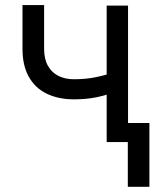

<svg xmlns="http://www.w3.org/2000/svg" viewBox="-20 -552 634 746"><path d="M477.5 0H394.5V-530.3H477.5ZM267.6 -166Q207 -166 161.6 -188Q116.2 -210 91.8 -253.9Q67.4 -297.9 67.4 -361.3V-532.2H151.4V-361.3Q151.4 -322.3 166.5 -295.9Q181.6 -269.5 207.5 -256.8Q233.4 -244.1 267.6 -244.1Q315.4 -244.1 356.4 -252.9Q397.5 -261.7 444.3 -278.3V-201.2Q399.4 -183.6 358.4 -174.8Q317.4 -166 267.6 -166ZM560.5 173.8H476.6V-74.2H560.5Z"/></svg>

Font: WEMIX Pretendard Variable
Style: Regular
Weight: 400
Designer: Base glyphs from Inter by Rasmus Andersson; Hangeul glyphs from Noto Sans CJK(Source Han Sans) by Jang Soo-young and Kan
Foundry: Kil Hyung-jin
Version: Version 1.000;Glyphs 3.2 (3208)